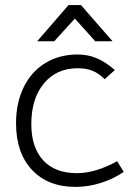

<svg xmlns="http://www.w3.org/2000/svg" viewBox="-20 -727 524 754"><path d="M43 -243Q43 -323 73 -384.5Q103 -446 158 -479.5Q213 -513 285 -513Q325 -513 359.5 -498.5Q394 -484 431 -452L391 -416Q368 -439 343.5 -449Q319 -459 285 -459Q202 -459 152.5 -399.5Q103 -340 103 -240Q103 -148 149.5 -97.5Q196 -47 282 -47Q355 -47 440 -94L466 -52Q425 -24 375.5 -8.5Q326 7 277 7Q168 7 105.5 -60Q43 -127 43 -243ZM249 -707H298L422 -565H354L274 -654L193 -565H126Z"/></svg>

Font: Bellota Text
Style: Regular
Weight: 400
Designer: Kemie Guaida
Foundry: Kemie Guaida
Version: Version 4.001